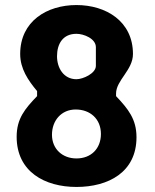

<svg xmlns="http://www.w3.org/2000/svg" viewBox="-20 -734 613 761"><path d="M46 -192C46 -53 158 7 283 7C409 7 521 -51 521 -190C521 -262 488 -302 440 -353V-363C440 -416 507 -456 507 -520C507 -649 401 -714 283 -714C166 -714 60 -650 60 -520C60 -462 91 -416 127 -373V-353C79 -303 46 -264 46 -192ZM186 -200C186 -256 223 -300 280 -300C337 -300 380 -263 380 -203C380 -145 341 -106 283 -106C228 -106 186 -143 186 -200ZM206 -511C206 -560 229 -600 283 -600C312 -600 360 -581 360 -547V-473C360 -443 309 -420 283 -420C232 -420 206 -465 206 -511Z"/></svg>

Font: Asimov Print
Style: C
Weight: 500
Designer: Google
Version: Version 2.000980: 2014